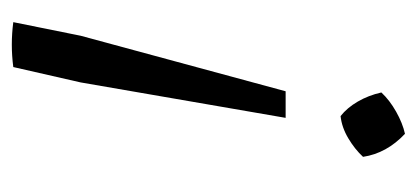

<svg xmlns="http://www.w3.org/2000/svg" viewBox="-210 -494 706 325"><g transform="rotate(-90 142.5 -331.0)"><path d="M268 -661 245 -547 151 -200H106L166 -547L192 -661Q230 -666 268 -661ZM109 -107Q123 -96 133.5 -78Q144 -60 149 -38Q136 -24 116.5 -13Q97 -2 79 2Q46 -29 40 -69Q53 -83 71.5 -94Q90 -105 109 -107Z"/></g></svg>

Font: Piazzolla Thin
Style: Italic
Weight: 400
Italic angle: -11.3°
Version: Version 2.005